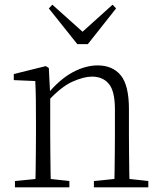

<svg xmlns="http://www.w3.org/2000/svg" viewBox="-20 -802 691 822"><path d="M44 0V-27L154 -38H174L277 -27V0ZM131 0Q132 -24 132.5 -64.5Q133 -105 133.5 -149Q134 -193 134 -226V-281Q134 -333 133.5 -375.5Q133 -418 131 -455L39 -459V-485L176 -519L189 -511L195 -393V-392V-226Q195 -193 195.5 -149Q196 -105 196.5 -64.5Q197 -24 198 0ZM382 0V-27L491 -38H512L615 -27V0ZM469 0Q470 -24 470.5 -64Q471 -104 471.5 -148Q472 -192 472 -226V-334Q472 -412 446 -443Q420 -474 374 -474Q339 -474 290.5 -452.5Q242 -431 184 -368L174 -398H182Q236 -463 291 -492.5Q346 -522 398 -522Q462 -522 497 -479.5Q532 -437 532 -335V-226Q532 -192 532.5 -148Q533 -104 533.5 -64Q534 -24 535 0ZM204 -782 357 -645H310L462 -782L477 -766L356 -613H311L189 -766Z"/></svg>

Font: Noto Serif KR
Style: Regular
Weight: 200
Designer: Ryoko NISHIZUKA 西塚涼子 (kana & ideographs); Frank Grießhammer (Latin, Greek & Cyrillic); Wenlong ZHANG 张文龙 (bopomofo); San
Foundry: Adobe
Version: Version 2.001;hotconv 1.1.0;makeotfexe 2.6.0